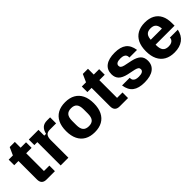

<svg xmlns="http://www.w3.org/2000/svg" viewBox="154 -1570 2510 2510"><g transform="rotate(-45 1409.0 -315.5)"><path d="M179 0Q91 0 91 -89V-534L139 -641H234V-103H334V0ZM13 -431V-534H334V-431Z M440 0V-431H385V-534H564V-427H597Q611 -486 643 -514Q675 -542 730 -542H787V-431H669Q625 -431 604 -405.5Q583 -380 583 -326V0Z M1065 10Q983 10 925.5 -22Q868 -54 837.5 -116Q807 -178 807 -267Q807 -357 837.5 -418.5Q868 -480 925.5 -512Q983 -544 1065 -544Q1147 -544 1204 -512Q1261 -480 1291.5 -418.5Q1322 -357 1322 -267Q1322 -178 1291.5 -116Q1261 -54 1204 -22Q1147 10 1065 10ZM1065 -101Q1120 -101 1145.5 -131.5Q1171 -162 1171 -228V-306Q1171 -372 1145.5 -402.5Q1120 -433 1065 -433Q1010 -433 984 -402.5Q958 -372 958 -306V-228Q958 -162 984 -131.5Q1010 -101 1065 -101Z M1531 0Q1443 0 1443 -89V-534L1491 -641H1586V-103H1686V0ZM1365 -431V-534H1686V-431Z M1983 10Q1876 10 1818.5 -33.5Q1761 -77 1747 -172H1889V-161Q1889 -143 1898.5 -128.5Q1908 -114 1928.5 -105.5Q1949 -97 1983 -97Q2027 -97 2049.5 -110Q2072 -123 2072 -148Q2072 -168 2058 -179.5Q2044 -191 2012 -199L1902 -222Q1823 -240 1787.5 -276.5Q1752 -313 1752 -374Q1752 -456 1811 -500Q1870 -544 1981 -544Q2087 -544 2143.5 -500.5Q2200 -457 2214 -362H2073V-373Q2073 -391 2064 -405.5Q2055 -420 2035 -428.5Q2015 -437 1981 -437Q1939 -437 1917 -424.5Q1895 -412 1895 -386Q1895 -366 1908.5 -354.5Q1922 -343 1953 -335L2063 -312Q2143 -294 2179.5 -258.5Q2216 -223 2216 -161Q2216 -79 2156 -34.5Q2096 10 1983 10Z M2538 10Q2457 10 2400 -22Q2343 -54 2313 -116Q2283 -178 2283 -267Q2283 -357 2313 -418.5Q2343 -480 2400 -512Q2457 -544 2538 -544Q2617 -544 2672 -514.5Q2727 -485 2756 -428Q2785 -371 2785 -287V-239H2374V-329H2737L2642 -275V-309Q2642 -376 2617 -406.5Q2592 -437 2538 -437Q2484 -437 2459 -406.5Q2434 -376 2434 -309V-228Q2434 -162 2459 -131.5Q2484 -101 2538 -101Q2573 -101 2593 -111.5Q2613 -122 2622 -136.5Q2631 -151 2631 -162V-172H2778Q2760 -83 2698.5 -36.5Q2637 10 2538 10Z"/></g></svg>

Font: Mozilla Headline ExtraLight
Style: Regular
Weight: 200
Designer: Studio DRAMA
Foundry: Studio DRAMA
Version: Version 1.000